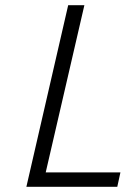

<svg xmlns="http://www.w3.org/2000/svg" viewBox="-20 -715 481 735"><path d="M429 0H81L241 -695H303L155 -55H441Z"/></svg>

Font: Titillium Web Light
Style: Italic
Weight: 300
Italic angle: -13°
Version: Version 1.002;PS 57.000;hotconv 1.0.70;makeotf.lib2.5.55311